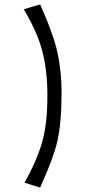

<svg xmlns="http://www.w3.org/2000/svg" viewBox="-20 -842 394 867"><path d="M194 -411Q194 -526 170 -615Q146 -703 87 -800L161 -822Q187 -765 205 -716.5Q223 -668 234 -628Q258 -532 258 -422Q258 -286 238 -200Q230 -165 211 -114Q192 -63 161 5L91 -17Q149 -122 172 -206Q194 -288 194 -411Z"/></svg>

Font: Ekushey Lal Sabuj
Style: Regular
Weight: 400
Designer: Al Mamun Sumon
Foundry: Al Mamun Sumon
Version: Version 1.0